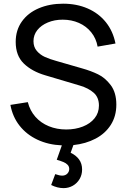

<svg xmlns="http://www.w3.org/2000/svg" viewBox="-20 -754 670 1015"><path d="M368 13 353.5 53.5Q382 67 398 89Q414 111 414 142Q414 170 400.8 192.5Q387.5 215 365 227.8Q342.5 240.5 316 240.5Q283.5 240.5 250.5 224L272 166.5Q294.5 174.5 308.5 174.5Q325.5 174.5 335.8 164Q346 153.5 346 139.5Q346 126 337.2 117Q328.5 108 315.8 102.8Q303 97.5 280 90.5L307 14.5Q235.5 11.5 178 -15.5Q120.5 -42.5 83.5 -89.5Q46.5 -136.5 35 -199.5L127 -214Q138.5 -169 167.2 -136.5Q196 -104 238 -86.8Q280 -69.5 330 -69.5Q378.5 -69.5 418 -85Q457.5 -100.5 480.2 -129Q503 -157.5 503 -196Q503 -239 475.5 -263.5Q448 -288 402.5 -301.5L219 -356Q149 -376.5 106 -418Q63 -459.5 63 -532.5Q63 -594.5 95.5 -640.2Q128 -686 185 -710.2Q242 -734.5 313.5 -734.5Q385.5 -734.5 443.5 -709.2Q501.5 -684 539.5 -636.8Q577.5 -589.5 590.5 -524L496 -507.5Q488.5 -550.5 462.5 -583Q436.5 -615.5 397.2 -632.8Q358 -650 311.5 -650Q268 -650 232.8 -635.2Q197.5 -620.5 177.2 -594.8Q157 -569 157 -536.5Q157 -505.5 174.5 -485Q192 -464.5 217.2 -453Q242.5 -441.5 277 -432L414 -392.5Q460.5 -379.5 498.2 -361.2Q536 -343 565.5 -303.8Q595 -264.5 595 -201Q595 -140 565.8 -94Q536.5 -48 485 -21Q433.5 6 368 13Z"/></svg>

Font: CCSD_manrope Medium
Style: Regular
Weight: 500
Designer: Mikhail Sharanda
Foundry: Mikhail Sharanda
Version: Version 4.503